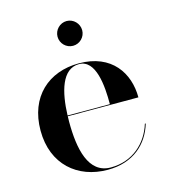

<svg xmlns="http://www.w3.org/2000/svg" viewBox="-102 -744 735 835"><g transform="rotate(-15 265.0 -326.0)"><path d="M219 -605.5C219 -575 244 -550 274.5 -550C305 -550 330 -575 330 -605.5C330 -636 305 -661.5 274.5 -661.5C244 -661.5 219 -636 219 -605.5ZM492 -142H488C463 -60 395 3.5 296.5 3.5C195 3.5 172 -113.5 172 -235C172 -243.5 172 -252 172.5 -260H490.5C490.5 -369 426.5 -470 278 -470C142 -470 42 -382.5 42 -230C42 -77.5 145.5 10 281 10C397 10 466 -55.5 492 -142ZM278 -466.5C354 -466.5 363.5 -346 363 -263.5H172.5C176 -368 201 -466.5 278 -466.5Z"/></g></svg>

Font: Bodoni* 48pt Medium
Style: Regular
Weight: 500
Version: Version 2.3